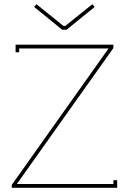

<svg xmlns="http://www.w3.org/2000/svg" viewBox="-20 -891 611 911"><path d="M418 -871 290 -768H281L153 -871L142 -858L275 -750H296L429 -858ZM518 -663V-679H54V-643H71V-661H495L36 -14V0H536V-36H518V-18H60Z"/></svg>

Font: Rawengulk
Style: Light
Weight: 300
Version: Version 0.9